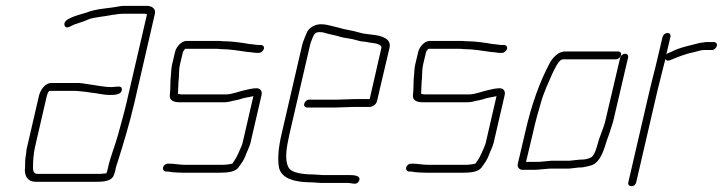

<svg xmlns="http://www.w3.org/2000/svg" viewBox="-20 -603 2473 657"><path d="M113 -274 73 -101C71 -94 70 -88 70 -82L67 -62C65 -50 67 -33 65 -22C65 0 75 19 102 19H312C336 19 365 17 371 -8C374 -15 375 -22 376 -27C377 -32 379 -39 382 -47C402 -110 424 -183 440 -252L510 -556C514 -573 500 -583 482 -583H412C405 -583 398 -583 392 -582C353 -574 310 -574 276 -560C255 -553 192 -540 201 -516C207 -499 228 -519 240 -521C253 -526 269 -530 281 -536C292 -541 308 -543 320 -545C347 -548 377 -556 405 -556H475C478 -556 481 -555 483 -554L413 -252C405 -217 393 -176 384 -142C372 -99 358 -68 349 -27C348 -22 347 -17 344 -10C339 -9 335 -9 332 -9C328 -8 323 -8 318 -8H108C96 -8 93 -18 93 -28C93 -50 94 -75 100 -101L140 -274C142 -281 144 -288 149 -292H234C240 -292 246 -292 251 -291L271 -289C278 -288 284 -287 292 -286C314 -284 333 -278 356 -278C373 -278 396 -279 397 -296C398 -313 378 -305 362 -305C333 -305 307 -312 280 -315L261 -318C254 -319 248 -319 241 -319H155C135 -319 118 -296 113 -274Z M873 -449H866C857 -449 844 -452 836 -452C806 -457 775 -462 742 -462C735 -463 729 -463 722 -463H618C601 -463 583 -443 579 -425L569 -383C566 -371 566 -358 565 -348C562 -323 564 -301 561 -276C560 -259 575 -253 595 -253H746C753 -253 760 -254 765 -255C778 -259 786 -259 800 -263C815 -269 831 -270 847 -274L811 -118C810 -112 808 -107 806 -102C800 -90 798 -82 792 -71C787 -60 781 -52 775 -43H774C762 -40 751 -39 738 -39H612C595 -39 576 -43 561 -43H555C547 -43 540 -38 538 -30C536 -23 541 -16 548 -16H554C558 -16 562 -15 567 -14C578 -13 594 -12 606 -12H732C758 -12 787 -14 798 -33C805 -42 813 -54 818 -65C824 -83 834 -99 838 -118L875 -278C878 -291 871 -301 858 -301C844 -301 834 -298 820 -295C799 -291 775 -280 753 -280H602C597 -280 593 -281 589 -282C590 -300 590 -320 592 -336C593 -350 592 -367 596 -383L606 -425C606 -427 612 -433 613 -436H715C722 -436 727 -436 734 -435C767 -435 800 -429 829 -425C838 -425 851 -422 859 -422H866C873 -422 881 -429 883 -436C885 -443 880 -449 873 -449Z M1054 -6C1022 -6 979 -10 968 -29C953 -54 960 -97 970 -142L1041 -449C1042 -454 1044 -460 1047 -467C1053 -482 1056 -493 1072 -493C1077 -493 1082 -493 1086 -492L1104 -487C1119 -484 1139 -479 1152 -475L1175 -471C1190 -469 1200 -465 1213 -462L1230 -460L1247 -457C1259 -456 1288 -452 1285 -439L1245 -264H1195C1182 -264 1147 -262 1132 -262H1037C1030 -262 1023 -255 1021 -248C1019 -241 1024 -235 1031 -235H1126C1140 -235 1176 -237 1189 -237H1243C1255 -237 1267 -245 1270 -257L1313 -440C1320 -471 1285 -481 1256 -484L1240 -486C1228 -487 1219 -489 1208 -492C1187 -499 1161 -501 1140 -508L1116 -514C1103 -517 1094 -520 1078 -520C1058 -520 1039 -509 1031 -494C1027 -484 1017 -462 1014 -449L943 -142C933 -99 929 -58 935 -28C945 10 992 21 1048 21C1058 21 1068 23 1078 23H1170C1185 23 1200 32 1208 17C1218 -2 1192 -4 1176 -4H1084C1074 -4 1064 -6 1054 -6Z M1705 -449H1698C1689 -449 1676 -452 1668 -452C1638 -457 1607 -462 1574 -462C1567 -463 1561 -463 1554 -463H1450C1433 -463 1415 -443 1411 -425L1401 -383C1398 -371 1398 -358 1397 -348C1394 -323 1396 -301 1393 -276C1392 -259 1407 -253 1427 -253H1578C1585 -253 1592 -254 1597 -255C1610 -259 1618 -259 1632 -263C1647 -269 1663 -270 1679 -274L1643 -118C1642 -112 1640 -107 1638 -102C1632 -90 1630 -82 1624 -71C1619 -60 1613 -52 1607 -43H1606C1594 -40 1583 -39 1570 -39H1444C1427 -39 1408 -43 1393 -43H1387C1379 -43 1372 -38 1370 -30C1368 -23 1373 -16 1380 -16H1386C1390 -16 1394 -15 1399 -14C1410 -13 1426 -12 1438 -12H1564C1590 -12 1619 -14 1630 -33C1637 -42 1645 -54 1650 -65C1656 -83 1666 -99 1670 -118L1707 -278C1710 -291 1703 -301 1690 -301C1676 -301 1666 -298 1652 -295C1631 -291 1607 -280 1585 -280H1434C1429 -280 1425 -281 1421 -282C1422 -300 1422 -320 1424 -336C1425 -350 1424 -367 1428 -383L1438 -425C1438 -427 1444 -433 1445 -436H1547C1554 -436 1559 -436 1566 -435C1599 -435 1632 -429 1661 -425C1670 -425 1683 -422 1691 -422H1698C1705 -422 1713 -429 1715 -436C1717 -443 1712 -449 1705 -449Z M2094 -427H1914C1892 -427 1873 -408 1862 -389C1826 -322 1798 -242 1778 -154L1752 -43C1749 -32 1756 -23 1766 -22H1811C1818 -22 1828 -23 1837 -24L1861 -26H1918C1923 -26 1929 -26 1936 -27L1953 -29C1959 -30 1964 -30 1968 -30C1977 -30 1995 -35 2003 -37C2034 -47 2046 -88 2057 -124L2065 -146C2071 -164 2072 -167 2078 -187L2129 -405C2131 -413 2127 -419 2119 -419C2111 -419 2104 -413 2102 -405L2051 -188C2046 -169 2044 -166 2038 -149L2030 -127C2024 -109 2019 -81 2007 -68C2001 -61 1983 -57 1973 -57C1968 -57 1963 -57 1957 -56L1938 -54C1933 -53 1929 -53 1924 -53H1866C1852 -52 1832 -49 1817 -49H1780L1805 -154C1812 -186 1822 -222 1831 -252C1841 -288 1857 -321 1870 -351C1877 -364 1891 -400 1907 -400H2087C2095 -400 2103 -406 2105 -414C2107 -422 2102 -427 2094 -427Z M2247 -476 2223 -374C2217 -350 2209 -320 2203 -294L2130 21C2128 29 2133 34 2141 34C2149 34 2155 29 2157 21L2230 -294C2236 -320 2245 -352 2250 -374L2257 -401C2261 -395 2265 -394 2273 -397C2297 -407 2326 -419 2353 -424C2365 -427 2379 -432 2390 -432H2417C2424 -432 2431 -439 2433 -446C2435 -453 2430 -459 2423 -459H2395C2389 -458 2381 -457 2374 -456C2341 -447 2305 -441 2276 -425C2271 -423 2264 -421 2260 -417L2274 -476C2276 -484 2272 -490 2264 -490C2256 -490 2249 -484 2247 -476Z"/></svg>

Font: Electronic
Style: LtIt
Weight: 300
Version: Version 1.011